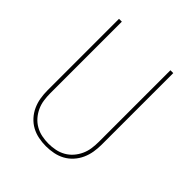

<svg xmlns="http://www.w3.org/2000/svg" viewBox="-203 -867 1006 1006"><g transform="rotate(45 300.0 -363.5)"><path d="M300 8Q272 8 244.5 2.5Q217 -3 193 -16Q169 -29 150 -50Q131 -71 119.5 -96.5Q108 -122 103.5 -149.5Q99 -177 99 -205V-735H120V-205Q120 -180 123.5 -155Q127 -130 137.5 -107Q148 -84 164.5 -65Q181 -46 203 -33.5Q225 -21 250 -16Q275 -11 300 -11Q325 -11 350 -16Q375 -21 397 -33.5Q419 -46 435.5 -65Q452 -84 462.5 -107Q473 -130 476.5 -155Q480 -180 480 -205V-735H501V-205Q501 -177 496.5 -149.5Q492 -122 480.5 -96.5Q469 -71 450 -50Q431 -29 407 -16Q383 -3 355.5 2.5Q328 8 300 8Z"/></g></svg>

Font: Iosevka Thin Extended
Style: Regular
Weight: 100
Width: 7
Monospace: yes
Designer: Belleve Invis
Foundry: Belleve Invis
Version: Version 32.5.0; ttfautohint (v1.8.4)